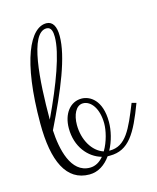

<svg xmlns="http://www.w3.org/2000/svg" viewBox="-99 -708 634 774"><g transform="rotate(-15 218.0 -321.0)"><path d="M188 -30C108 -30 86 -135 82 -214C155 -363 207 -488 207 -575C207 -615 194 -637 169 -638C100 -640 40 -517 40 -254C40 -96 83 -4 179 -4C216 -4 246 -25 268 -56H278C357 -56 392 -117 436 -234L417 -239C377 -139 350 -76 283 -76H280C299 -111 309 -153 309 -189C309 -280 261 -308 226 -308C179 -308 146 -266 146 -205C146 -128 191 -75 245 -60C230 -42 211 -30 188 -30ZM163 -618C184 -618 187 -595 187 -576C187 -508 143 -390 81 -259C81 -420 93 -618 163 -618ZM181 -210C181 -251 197 -288 227 -288C260 -288 289 -250 289 -187C289 -159 279 -114 258 -79C212 -94 181 -148 181 -210Z"/></g></svg>

Font: Clicker Script
Style: Regular
Weight: 400
Designer: Astigmatic (AOETI)
Foundry: Astigmatic (AOETI)
Version: Version 1.000